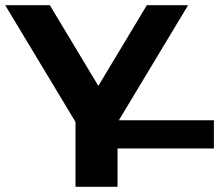

<svg xmlns="http://www.w3.org/2000/svg" viewBox="-34 -720 844 740"><path d="M419 -248V0H257V-250L-14 -700H158L345 -389L532 -700H691ZM266.3 -256.5H790.4V-147.7H266.3Z"/></svg>

Font: APTA Sans Regular
Style: Bold Italic
Weight: 700
Version: Version 7.200